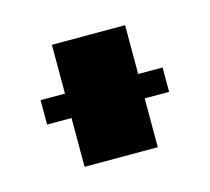

<svg xmlns="http://www.w3.org/2000/svg" viewBox="-46 -372 333 304"><g transform="rotate(-15 120.0 -220.0)"><path d="M60 -320H180V-240H220V-200H180V-120H60V-200H20V-240H60Z"/></g></svg>

Font: SOV_poster
Style: Bold
Weight: 700
Version: Version 1.00